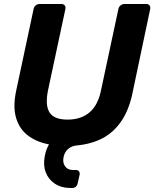

<svg xmlns="http://www.w3.org/2000/svg" viewBox="-20 -720 772 960"><path d="M335 220Q287 220 254.5 198.5Q222 177 208.5 141Q195 105 204 60Q207 43 212.5 28.5Q218 14 225 2Q162 -10 119 -43Q76 -76 60 -132Q44 -188 61 -267L148 -675Q150 -686 158.5 -693Q167 -700 178 -700H287Q298 -700 303.5 -693Q309 -686 307 -675L220 -268Q205 -194 227.5 -158Q250 -122 318 -122Q385 -122 427.5 -158Q470 -194 485 -268L572 -675Q574 -686 583 -693Q592 -700 602 -700H712Q722 -700 727.5 -693Q733 -686 731 -675L645 -267Q628 -177 589.5 -118.5Q551 -60 495 -30Q439 0 366 7Q339 9 321 24.5Q303 40 298 65Q292 92 305 111Q318 130 345 130H359Q370 130 375 137Q380 144 378 154L368 198Q366 208 358.5 214Q351 220 340 220Z"/></svg>

Font: Rubik SemiBold
Style: Italic
Weight: 600
Italic angle: -12°
Designer: Hubert and Fischer
Foundry: Hubert and Fischer
Version: Version 2.300;gftools[0.9.30]